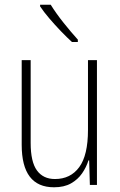

<svg xmlns="http://www.w3.org/2000/svg" viewBox="-20 -784 507 814"><path d="M391 -529V0H361L358 -104H355Q346 -75 328 -49Q310 -23 281 -6.5Q252 10 209 10Q72 10 72 -170V-529H110V-178Q110 -98 136.5 -61.5Q163 -25 213 -25Q279 -25 316 -75.5Q353 -126 353 -233V-529ZM195 -764Q218 -727 249.5 -687.5Q281 -648 310 -616V-606H285Q264 -625 238.5 -651.5Q213 -678 189.5 -705.5Q166 -733 150 -757V-764Z"/></svg>

Font: Noto Sans Kannada Condensed ExtraLight
Style: Regular
Weight: 200
Width: 3
Designer: Jelle Bosma - Monotype Design Team
Foundry: Monotype Imaging Inc.
Version: Version 2.005; ttfautohint (v1.8.4.7-5d5b)